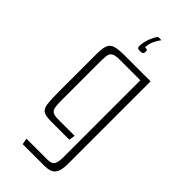

<svg xmlns="http://www.w3.org/2000/svg" viewBox="-259 -694 914 914"><g transform="rotate(45 198.0 -236.5)"><path d="M113 172 107 141H247Q277 141 285.5 126Q294 111 294 79V-439H154Q124 -439 112 -431Q100 -423 98 -405.5Q96 -388 96 -356V-110Q96 -78 99 -61Q102 -44 113 -37.5Q124 -31 146 -31H260L255 0H130Q95 0 80 -9.5Q65 -19 61.5 -46.5Q58 -74 58 -126V-381Q58 -420 66 -439Q74 -458 96.5 -464Q119 -470 164 -470H332V88Q332 133 316 152.5Q300 172 258 172ZM194 -536Q182 -536 178.5 -539.5Q175 -543 175 -551Q175 -566 179.5 -584Q184 -602 192 -618.5Q200 -635 208 -645H230Q216 -626 207.5 -606.5Q199 -587 199 -566Q211 -566 213.5 -563Q216 -560 216 -555Q216 -546 213 -541Q210 -536 194 -536Z"/></g></svg>

Font: Smooch Sans Thin Light
Style: Regular
Weight: 300
Version: Version 1.010